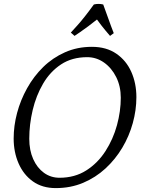

<svg xmlns="http://www.w3.org/2000/svg" viewBox="-20 -952 734 984"><path d="M266 12Q197 12 149 -22Q101 -56 75.5 -114Q50 -172 50 -242Q50 -307 67.5 -373Q85 -439 119 -500Q153 -561 201.5 -608.5Q250 -656 313 -684Q376 -712 451 -712Q525 -712 576 -677Q627 -642 653 -583.5Q679 -525 679 -454Q679 -388 660.5 -321Q642 -254 606.5 -194.5Q571 -135 520.5 -88.5Q470 -42 406 -15Q342 12 266 12ZM285 -41Q363 -41 422 -78.5Q481 -116 520.5 -177.5Q560 -239 579.5 -310.5Q599 -382 599 -451Q599 -510 575.5 -557Q552 -604 513 -631.5Q474 -659 427 -659Q349 -659 293 -622Q237 -585 201 -523.5Q165 -462 147.5 -388Q130 -314 130 -241Q130 -182 150 -137Q170 -92 205 -66.5Q240 -41 285 -41ZM362 -768 343 -785Q343 -785 377 -822.5Q411 -860 461 -929Q473 -932 485 -932Q497 -932 509 -929Q535 -855 549 -818.5Q563 -782 563 -782L544 -768Q537 -776 519 -797.5Q501 -819 477 -852Q456 -835 432.5 -817.5Q409 -800 390 -787Q371 -774 362 -768Z"/></svg>

Font: Mate
Style: Italic
Weight: 400
Italic angle: -10.8°
Designer: Eduardo Rodriguez Tunni
Foundry: Eduardo Rodriguez Tunni
Version: Version 1.003; ttfautohint (v1.8.4.7-5d5b);gftools[0.9.24]